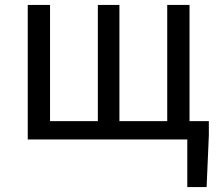

<svg xmlns="http://www.w3.org/2000/svg" viewBox="-20 -563 885 775"><path d="M92 0V-543H182V-74H375V-543H462V-74H655V-543H745V-74H823V-17L814 192H736V0Z"/></svg>

Font: Noto Sans SC
Style: Regular
Weight: 400
Designer: Ryoko NISHIZUKA  (kana, bopomofo & ideographs); Paul D. Hunt (Latin, Greek & Cyrillic); Sandoll Communications , Soo-you
Foundry: Adobe
Version: Version 2.002;hotconv 1.0.116;makeotfexe 2.5.65601